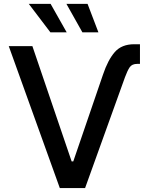

<svg xmlns="http://www.w3.org/2000/svg" viewBox="-20 -964 762 984"><path d="M507.8 -581.5Q533.2 -657.2 568.4 -697.3Q603.5 -737.3 668 -737.3H697.3V-636.7H684.1Q656.2 -636.7 644.5 -619.1Q632.8 -601.6 620.6 -568.4L416 0H286.6L24.9 -727.5H146L347.2 -136.7H355.5ZM238.3 -798.3 127.4 -944.3H239.3L321.8 -798.3ZM402.3 -798.3 320.3 -944.3H428.7L484.4 -798.3Z"/></svg>

Font: Inter Medium
Style: Regular
Weight: 500
Designer: Rasmus Andersson
Foundry: rsms
Version: Version 4.001;git-9221beed3